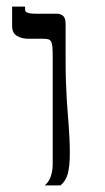

<svg xmlns="http://www.w3.org/2000/svg" viewBox="-20 -560 318 580"><path d="M190.9 -96.2Q190.9 -58.1 184.8 -35.4Q178.7 -12.7 162.6 0H115.2Q119.6 -3.9 124 -9.3Q128.4 -14.6 131.6 -22.2Q134.8 -29.8 137 -40.3Q139.2 -50.8 139.2 -64.9V-388.2Q139.2 -406.2 138.4 -417Q137.7 -427.7 134.8 -433.6Q131.8 -439.5 126.2 -441.2Q120.6 -442.9 111.3 -442.9H65.9Q45.4 -442.9 31 -451.7Q16.6 -460.4 16.6 -481V-540H55.7V-531.7Q55.7 -528.8 56.9 -526.4Q58.1 -523.9 61.8 -522.2Q65.4 -520.5 72 -519.5Q78.6 -518.6 89.4 -518.6H152.3Q161.6 -518.6 169.9 -512.5Q178.2 -506.3 178.2 -486.8V-378.9Q178.2 -340.8 179.2 -312Q180.2 -283.2 181.6 -260.3Q183.1 -237.3 184.6 -218.3Q186 -199.2 187.5 -180.7Q189 -162.1 189.9 -141.8Q190.9 -121.6 190.9 -96.2Z"/></svg>

Font: Arian Grqi
Style: Regular
Weight: 400
Designer: Ruben Hakobyan (Tarumian)
Foundry: Ruben Hakobyan (Tarumian)
Version: Version 1.003